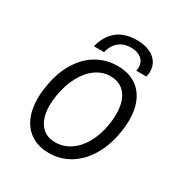

<svg xmlns="http://www.w3.org/2000/svg" viewBox="-170 -852 939 987"><g transform="rotate(30 300.0 -359.0)"><path d="M361 -724.5Q403 -724.5 434.2 -711.2Q465.5 -698 482.2 -673.8Q499 -649.5 499 -617.5Q499 -604 495 -586.5H435Q437.5 -599 437.5 -607.5Q437.5 -639 414.5 -657.5Q391.5 -676 352.5 -676Q309.5 -676 281.2 -651.8Q253 -627.5 243.5 -586.5H183.5Q199 -651 242.8 -687.8Q286.5 -724.5 361 -724.5ZM67 -210Q67 -246 73.5 -283.5Q86.5 -368 123.5 -430.5Q160.5 -493 216.5 -526.5Q272.5 -560 341.5 -560Q401.5 -560 444 -534.5Q486.5 -509 508.8 -461.2Q531 -413.5 531 -348Q531 -312 524.5 -274.5Q511 -190 473.5 -126.8Q436 -63.5 380 -29.2Q324 5 256.5 5Q197.5 5 154.8 -21Q112 -47 89.5 -95.5Q67 -144 67 -210ZM452.5 -278.5Q457.5 -310.5 457.5 -341Q457.5 -415 425.5 -455.5Q393.5 -496 335 -496Q289.5 -496 250 -468.5Q210.5 -441 182.5 -389.5Q154.5 -338 143 -268.5Q138 -233.5 138 -210Q138 -138.5 169.5 -98.8Q201 -59 256.5 -59Q304.5 -59 345 -85.5Q385.5 -112 413.5 -161.8Q441.5 -211.5 452.5 -278.5Z"/></g></svg>

Font: JuliaMono Light
Style: Italic
Weight: 300
Italic angle: -9°
Monospace: yes
Designer: cormullion
Foundry: corm
Version: Version 0.054; ttfautohint (v1.8.4)